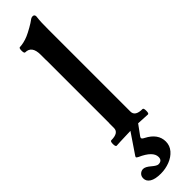

<svg xmlns="http://www.w3.org/2000/svg" viewBox="-336 -701 928 928"><g transform="rotate(-45 127.5 -237.5)"><path d="M249 -14.6Q249 3.9 242.2 3.9L178.2 0.5L141.1 51.3Q137.2 56.6 137.2 60.5Q137.2 66.4 150.4 72.8Q210.9 104 210.9 157.7Q210.9 185.5 192.6 206.8Q174.3 228 145 239.3Q115.7 250.5 84 250.5Q45.9 250.5 26.6 238.5Q7.3 226.6 7.3 206.5Q7.3 191.4 16.8 182.4Q26.4 173.3 39.1 173.3Q54.2 173.3 76.2 192.4Q97.2 210.4 107.4 210.4Q133.3 210.4 133.3 185.5Q133.3 147.5 64 116.7Q54.2 112.3 54.2 107.4Q54.2 106 57.1 101.6L126 0Q106 0 54.7 2.4L28.3 3.9Q24.9 3.9 22.9 -1Q21 -5.9 21 -14.6Q21 -33.2 28.3 -33.2Q79.6 -33.2 79.6 -65.9V-98.6H80.1V-528.8H79.6V-566.9Q79.6 -627.9 34.7 -627.9Q27.8 -627.9 27.8 -646Q27.8 -664.1 34.7 -664.1Q44.9 -664.1 61.5 -667.7Q78.1 -671.4 93.8 -678.2Q109.9 -685.1 132.8 -698.2Q155.8 -711.4 163.1 -717.3Q169.4 -722.2 173.8 -724.1Q178.2 -726.1 183.6 -726.1Q189.5 -726.1 192.6 -722.7Q195.8 -719.2 195.8 -712.9Q193.4 -692.9 192.6 -674.1Q191.9 -655.3 191.9 -627.9V-65.9Q191.9 -33.2 242.2 -33.2Q249 -33.2 249 -14.6Z"/></g></svg>

Font: JuniusX
Style: Bold
Weight: 700
Designer: Peter S. Baker
Foundry: Briery Creek Software
Version: Version 1.004